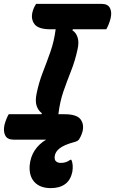

<svg xmlns="http://www.w3.org/2000/svg" viewBox="-25 -720 593 990"><path d="M161 -700H499Q531 -700 542 -678.5Q553 -657 545 -624Q536 -591 523 -569H351L348 -564Q368 -551 375.5 -526Q383 -501 375 -466Q362 -406 341.5 -354.5Q321 -303 302.5 -250Q284 -197 276 -131H308Q371 -131 390.5 -104.5Q410 -78 400 -40Q396 -27 391.5 -17.5Q387 -8 382 0Q378 4 373 7Q368 10 353 14Q306 27 283 44.5Q260 62 257 86Q255 105 264.5 112.5Q274 120 288 120Q317 120 337 104H343Q354 128 348 166Q339 209 310.5 229.5Q282 250 237 250Q182 250 153 219Q124 188 128 133Q132 89 154 55.5Q176 22 213 0H44Q13 0 2 -21.5Q-9 -43 -2 -76Q7 -109 20 -131H189L191 -136Q172 -150 164 -174Q156 -198 163 -234Q175 -294 195.5 -346.5Q216 -399 235 -453Q254 -507 262 -569H236Q172 -569 152.5 -596Q133 -623 143 -660Q147 -674 151.5 -683Q156 -692 161 -700Z"/></svg>

Font: Recursive Sn Csl St
Style: Bold Italic
Weight: 700
Italic angle: -15°
Version: Version 1.079;hotconv 1.0.112;makeotfexe 2.5.65598; ttfautoh